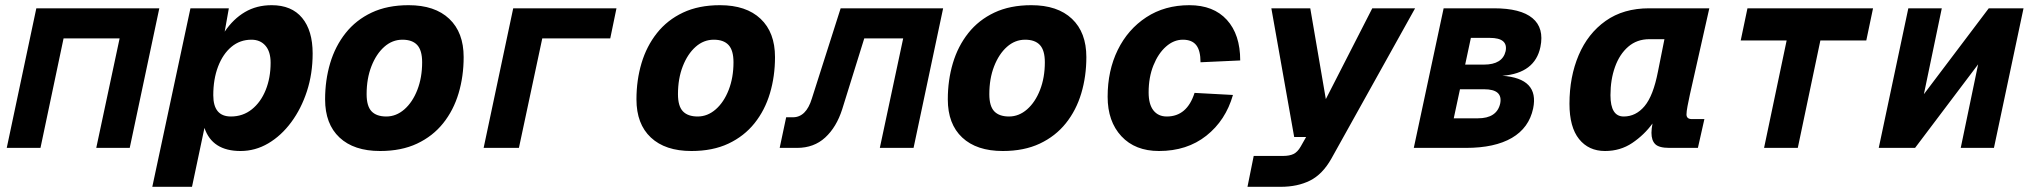

<svg xmlns="http://www.w3.org/2000/svg" viewBox="-20 -570 7840 740"><path d="M6 0 120 -538H594L480 0H351L441 -422H225L136 0Z M567 150 714 -538H862L846 -448Q879 -497 924 -523.5Q969 -550 1027 -550Q1104 -550 1144.5 -501Q1185 -452 1185 -364Q1185 -286 1163 -218.5Q1141 -151 1102.5 -99Q1064 -47 1014 -17.5Q964 12 907 12Q798 12 768 -77L720 150ZM870 -121Q916 -121 950.5 -148.5Q985 -176 1004 -223Q1023 -270 1023 -328Q1023 -371 1003 -394Q983 -417 949 -417Q905 -417 872 -389.5Q839 -362 820.5 -313.5Q802 -265 802 -203Q802 -121 870 -121Z M1445 12Q1344 12 1288.5 -40Q1233 -92 1233 -187Q1233 -261 1252.5 -326.5Q1272 -392 1312 -442.5Q1352 -493 1412.5 -521.5Q1473 -550 1555 -550Q1656 -550 1711.5 -497.5Q1767 -445 1767 -350Q1767 -276 1747.5 -210.5Q1728 -145 1688 -95Q1648 -45 1587.5 -16.5Q1527 12 1445 12ZM1469 -121Q1507 -121 1538.5 -148.5Q1570 -176 1588.5 -223.5Q1607 -271 1607 -330Q1607 -376 1588 -396.5Q1569 -417 1531 -417Q1492 -417 1461 -389.5Q1430 -362 1411.5 -314.5Q1393 -267 1393 -207Q1393 -161 1412 -141Q1431 -121 1469 -121Z M1844 0 1958 -538H2356L2332 -422H2070L1980 0Z M2645 12Q2544 12 2488.5 -40Q2433 -92 2433 -187Q2433 -261 2452.5 -326.5Q2472 -392 2512 -442.5Q2552 -493 2612.5 -521.5Q2673 -550 2755 -550Q2856 -550 2911.5 -497.5Q2967 -445 2967 -350Q2967 -276 2947.5 -210.5Q2928 -145 2888 -95Q2848 -45 2787.5 -16.5Q2727 12 2645 12ZM2669 -121Q2707 -121 2738.5 -148.5Q2770 -176 2788.5 -223.5Q2807 -271 2807 -330Q2807 -376 2788 -396.5Q2769 -417 2731 -417Q2692 -417 2661 -389.5Q2630 -362 2611.5 -314.5Q2593 -267 2593 -207Q2593 -161 2612 -141Q2631 -121 2669 -121Z M2985 0 3010 -118H3036Q3087 -118 3109 -190L3220 -538H3615L3501 0H3371L3461 -422H3311L3226 -149Q3204 -80 3160.5 -40Q3117 0 3052 0Z M3845 12Q3744 12 3688.5 -40Q3633 -92 3633 -187Q3633 -261 3652.5 -326.5Q3672 -392 3712 -442.5Q3752 -493 3812.5 -521.5Q3873 -550 3955 -550Q4056 -550 4111.5 -497.5Q4167 -445 4167 -350Q4167 -276 4147.5 -210.5Q4128 -145 4088 -95Q4048 -45 3987.5 -16.5Q3927 12 3845 12ZM3869 -121Q3907 -121 3938.5 -148.5Q3970 -176 3988.5 -223.5Q4007 -271 4007 -330Q4007 -376 3988 -396.5Q3969 -417 3931 -417Q3892 -417 3861 -389.5Q3830 -362 3811.5 -314.5Q3793 -267 3793 -207Q3793 -161 3812 -141Q3831 -121 3869 -121Z M4447 12Q4355 12 4302 -45Q4249 -102 4249 -197Q4249 -298 4288 -377.5Q4327 -457 4398 -503.5Q4469 -550 4564 -550Q4657 -550 4708.5 -493.5Q4760 -437 4760 -337L4607 -330Q4607 -375 4590.5 -396Q4574 -417 4539 -417Q4504 -417 4474 -390.5Q4444 -364 4425.5 -318Q4407 -272 4407 -214Q4407 -168 4425.5 -144.5Q4444 -121 4477 -121Q4555 -121 4584 -212L4732 -204Q4704 -106 4629.5 -47Q4555 12 4447 12Z M4788 150 4812 31H4925Q4950 31 4965.5 23.5Q4981 16 4993 -5L5014 -42H4968L4880 -538H5030L5090 -188L5269 -538H5434L5111 42Q5077 102 5029 126Q4981 150 4916 150Z M5429 0 5544 -538H5738Q5841 -538 5886.5 -500Q5932 -462 5917 -389Q5896 -288 5771 -278H5770Q5913 -268 5889 -152Q5873 -77 5807 -38.5Q5741 0 5630 0ZM5627 -321H5699Q5771 -321 5783 -373Q5793 -424 5722 -424H5649ZM5583 -114H5676Q5749 -114 5762 -171Q5773 -226 5700 -226H5607Z M6166 12Q6103 12 6066 -34Q6029 -80 6029 -170Q6029 -274 6064.5 -357.5Q6100 -441 6168.5 -489.5Q6237 -538 6336 -538H6568L6493 -205Q6488 -182 6484 -161Q6480 -140 6480 -129Q6480 -111 6501 -111H6549L6524 0H6414Q6374 0 6359.5 -14.5Q6345 -29 6345 -58Q6345 -73 6349 -94Q6317 -50 6271 -19Q6225 12 6166 12ZM6238 -121Q6285 -121 6318.5 -161Q6352 -201 6370 -294L6395 -419H6337Q6289 -419 6255.5 -390Q6222 -361 6204.5 -312Q6187 -263 6187 -203Q6187 -121 6238 -121Z M6779 0 6866 -414H6689L6715 -538H7199L7173 -414H6996L6909 0Z M7221 0 7335 -538H7464L7395 -207L7645 -538H7779L7665 0H7537L7604 -322L7361 0Z"/></svg>

Font: Geist Mono ExtraBold
Style: Italic
Weight: 800
Italic angle: -12°
Monospace: yes
Designer: Basement.studio, Andrés Briganti, Mateo Zaragoza
Foundry: Basement.studio, Vercel, Andrés Briganti, Guido Ferreyra, Mateo Zaragoza
Version: Version 1.500; ttfautohint (v1.8.4.7-5d5b)